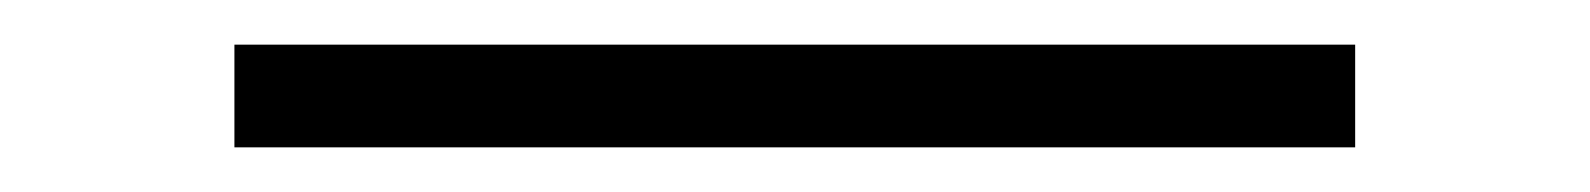

<svg xmlns="http://www.w3.org/2000/svg" viewBox="-20 -910 712 86"><path d="M587 -890V-844H85V-890Z"/></svg>

Font: BioRhyme SemiExpanded Light
Style: Regular
Weight: 300
Width: 6
Designer: Aoife Mooney
Foundry: Aoife Mooney Type
Version: Version 1.600;gftools[0.9.33]